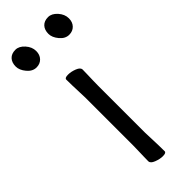

<svg xmlns="http://www.w3.org/2000/svg" viewBox="-249 -726 760 760"><g transform="rotate(-45 131.0 -345.5)"><path d="M228 -592Q206 -592 189 -612.5Q172 -633 172 -653Q172 -675 184 -688Q196 -701 218 -701Q238 -701 255.5 -681.5Q273 -662 273 -639Q273 -618 260.5 -605Q248 -592 228 -592ZM45 -592Q23 -592 6 -612.5Q-11 -633 -11 -653Q-11 -675 1 -688Q13 -701 35 -701Q55 -701 72.5 -681.5Q90 -662 90 -639Q90 -618 77.5 -605Q65 -592 45 -592ZM97 -368Q97 -378 96 -399Q95 -420 94.5 -442Q94 -464 94 -475Q94 -484 113 -484Q130 -484 149 -476.5Q168 -469 168 -457Q168 -449 167.5 -432.5Q167 -416 166.5 -398Q166 -380 166 -368V-105Q166 -99 167 -78Q168 -57 168.5 -34Q169 -11 169 1Q169 10 150 10Q134 10 114.5 2.5Q95 -5 95 -17Q95 -25 95.5 -43.5Q96 -62 96.5 -80Q97 -98 97 -105Z"/></g></svg>

Font: Moon Stars Kai T
Style: Regular
Weight: 400
Designer: GuiWonder
Version: Version 1.101